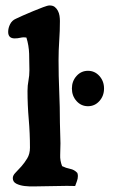

<svg xmlns="http://www.w3.org/2000/svg" viewBox="-20 -677 429 705"><path d="M244 -352Q244 -325 261 -306Q278 -287 303 -287Q328 -287 345 -306Q362 -325 362 -352Q362 -379 345 -398Q328 -417 303 -417Q278 -417 261 -398Q244 -379 244 -352ZM162 -657Q174 -657 181 -651.5Q188 -646 192.5 -637.5Q197 -629 198.5 -619Q200 -609 200 -600Q200 -564 197.5 -528Q195 -492 195 -456Q195 -398 197.5 -341Q200 -284 200 -226Q200 -208 201 -188.5Q202 -169 202 -151Q202 -128 201 -108Q200 -88 208 -67Q222 -60 237.5 -57Q253 -54 264 -42Q266 -36 266 -31Q266 -21 262.5 -12Q259 -3 256 6Q225 5 195 6Q165 7 134 7Q123 7 105 7.5Q87 8 70 6Q53 4 40 -2.5Q27 -9 27 -23Q27 -33 37 -43Q47 -53 58.5 -66Q70 -79 80 -95.5Q90 -112 90 -135Q90 -188 85.5 -239.5Q81 -291 81 -343Q81 -363 84.5 -381Q88 -399 88 -419Q88 -449 87 -479.5Q86 -510 77 -539Q66 -541 55.5 -538.5Q45 -536 34 -536Q10 -536 10 -560Q10 -574 17 -588Q24 -602 38 -608Q46 -612 64 -620Q82 -628 101.5 -636Q121 -644 138 -650.5Q155 -657 162 -657Z"/></svg>

Font: CAT Altenglisch
Style: Regular
Weight: 400
Designer: Peter Wiegel
Foundry: Peter Wiegel, CAT Fonts
Version: Version 1.000